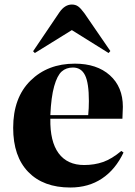

<svg xmlns="http://www.w3.org/2000/svg" viewBox="-20 -813 595 847"><path d="M133.8 -579.1 126 -586.9 242.2 -758.8Q266.1 -793 296.9 -793Q313 -793 324.5 -784.9Q335.9 -776.9 352.1 -754.9L466.8 -587.9L459 -579.1L296.9 -680.2ZM290 14.2Q171.4 14.2 104.7 -54.4Q38.1 -123 38.1 -249Q38.1 -381.8 114.3 -457Q190.4 -532.2 310.1 -532.2Q407.2 -532.2 464.6 -481Q522 -429.7 522 -341.8Q522 -329.1 520 -289.1H202.1Q200.2 -189 238.5 -137Q276.9 -85 351.1 -85Q396.5 -85 434.8 -98.4Q473.1 -111.8 515.1 -147L524.9 -140.1Q489.3 -64.9 429.9 -25.4Q370.6 14.2 290 14.2ZM202.1 -305.2H369.1Q372.1 -335.4 372.1 -367.2Q372.1 -446.8 355.2 -481Q338.4 -515.1 301.8 -515.1Q272 -515.1 252.2 -497.6Q232.4 -480 219 -432.6Q205.6 -385.3 202.1 -305.2Z"/></svg>

Font: Display Regular
Style: Bold
Weight: 700
Designer: Latin by Veronika Burian and Jose Scaglione. Greek by Irene Vlachou. Cyrillic by Vera Evstafieva.
Foundry: TypeTogether
Version: Version 3.002